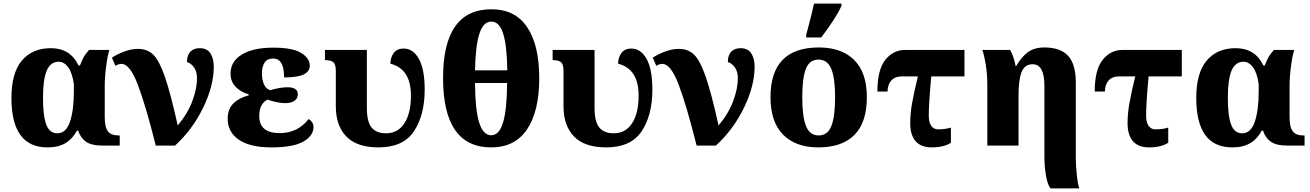

<svg xmlns="http://www.w3.org/2000/svg" viewBox="-20 -816 7344 1076"><path d="M44 -267Q44 -407 102.5 -476.5Q161 -546 265 -546Q374 -546 420 -449H428Q438 -476 448.5 -495Q459 -514 479 -536H593Q583 -506 575 -445.5Q567 -385 567 -332V-159Q567 -103 585 -80Q603 -57 643 -57H651V0H558Q492 0 461.5 -22Q431 -44 418 -84H411Q387 -38 347 -14Q307 10 246 10Q44 10 44 -267ZM394 -307V-344Q385 -408 362 -439Q339 -470 309 -470Q263 -470 242 -420.5Q221 -371 221 -268Q221 -166 239.5 -117.5Q258 -69 301 -69Q350 -69 372 -133.5Q394 -198 394 -307Z M661 -458Q644 -458 627 -447L607 -493Q640 -514 678.5 -528Q717 -542 754 -542Q805 -542 838.5 -510Q872 -478 903.5 -387.5Q935 -297 976 -113Q1031 -178 1057.5 -248.5Q1084 -319 1084 -377Q1084 -416 1066.5 -439.5Q1049 -463 1028 -468Q1028 -507 1047 -526.5Q1066 -546 1099 -546Q1141 -546 1159.5 -516.5Q1178 -487 1178 -443Q1178 -335 1118.5 -212.5Q1059 -90 961 0H853Q797 -224 752.5 -341Q708 -458 661 -458Z M1256 -150Q1256 -205 1287.5 -236Q1319 -267 1374 -282V-287Q1327 -301 1299.5 -330.5Q1272 -360 1272 -403Q1272 -472 1335.5 -510.5Q1399 -549 1512 -549Q1619 -549 1667.5 -519.5Q1716 -490 1716 -448Q1716 -416 1682.5 -399Q1649 -382 1572 -382Q1572 -435 1557 -461.5Q1542 -488 1510 -488Q1478 -488 1463 -465.5Q1448 -443 1448 -404Q1448 -367 1460.5 -341Q1473 -315 1495 -311Q1551 -327 1592 -327Q1649 -327 1649 -287Q1649 -264 1630 -251Q1611 -238 1578 -238Q1556 -238 1527.5 -244Q1499 -250 1481 -258Q1459 -249 1446 -226Q1433 -203 1433 -166Q1433 -70 1547 -70Q1648 -70 1710 -149Q1721 -143 1729 -131Q1737 -119 1737 -105Q1737 -55 1680 -22.5Q1623 10 1501 10Q1381 10 1318.5 -33Q1256 -76 1256 -150Z M1862 -220V-418Q1862 -453 1850 -465.5Q1838 -478 1807 -479H1801V-536H2036V-211Q2036 -134 2062.5 -101.5Q2089 -69 2143 -69Q2210 -69 2246.5 -125.5Q2283 -182 2283 -280Q2283 -430 2168 -459Q2168 -494 2186.5 -519Q2205 -544 2242 -544Q2295 -544 2327.5 -486Q2360 -428 2360 -313Q2360 -171 2300 -80.5Q2240 10 2101 10Q1980 10 1921 -51Q1862 -112 1862 -220Z M2463 -379Q2463 -764 2734 -764Q2867 -764 2934.5 -663.5Q3002 -563 3002 -378Q3002 -193 2934 -91.5Q2866 10 2733 10Q2463 10 2463 -379ZM2823 -422Q2821 -562 2799.5 -628.5Q2778 -695 2734 -695Q2689 -695 2667 -628.5Q2645 -562 2642 -422ZM2822 -351H2642Q2643 -203 2665 -130.5Q2687 -58 2733 -58Q2778 -58 2799.5 -130.5Q2821 -203 2822 -351Z M3138 -220V-418Q3138 -453 3126 -465.5Q3114 -478 3083 -479H3077V-536H3312V-211Q3312 -134 3338.5 -101.5Q3365 -69 3419 -69Q3486 -69 3522.5 -125.5Q3559 -182 3559 -280Q3559 -430 3444 -459Q3444 -494 3462.5 -519Q3481 -544 3518 -544Q3571 -544 3603.5 -486Q3636 -428 3636 -313Q3636 -171 3576 -80.5Q3516 10 3377 10Q3256 10 3197 -51Q3138 -112 3138 -220Z M3692 -458Q3675 -458 3658 -447L3638 -493Q3671 -514 3709.5 -528Q3748 -542 3785 -542Q3836 -542 3869.5 -510Q3903 -478 3934.5 -387.5Q3966 -297 4007 -113Q4062 -178 4088.5 -248.5Q4115 -319 4115 -377Q4115 -416 4097.5 -439.5Q4080 -463 4059 -468Q4059 -507 4078 -526.5Q4097 -546 4130 -546Q4172 -546 4190.5 -516.5Q4209 -487 4209 -443Q4209 -335 4149.5 -212.5Q4090 -90 3992 0H3884Q3828 -224 3783.5 -341Q3739 -458 3692 -458Z M4298 -271Q4298 -550 4569 -550Q4697 -550 4767.5 -479.5Q4838 -409 4838 -271Q4838 -131 4769 -60.5Q4700 10 4566 10Q4439 10 4368.5 -61.5Q4298 -133 4298 -271ZM4660 -271Q4660 -379 4638.5 -430.5Q4617 -482 4567 -482Q4517 -482 4496.5 -431Q4476 -380 4476 -271Q4476 -162 4497 -109.5Q4518 -57 4568 -57Q4618 -57 4639 -109.5Q4660 -162 4660 -271ZM4498 -621 4508 -658Q4529 -737 4542 -796H4696V-784Q4667 -717 4582 -606H4498Z M5081 -126Q5081 -179 5091.5 -238Q5102 -297 5124 -388H5037Q4995 -388 4974.5 -364.5Q4954 -341 4954 -303H4897Q4897 -424 4941 -480Q4985 -536 5052 -536H5385V-388H5199Q5185 -237 5185 -169Q5185 -130 5199 -110.5Q5213 -91 5238 -91Q5277 -91 5309 -101V-16Q5269 10 5202 10Q5141 10 5111 -25Q5081 -60 5081 -126Z M5833 65V-336Q5833 -456 5767 -456Q5723 -456 5705.5 -413Q5688 -370 5688 -281V0H5513V-344Q5513 -400 5504.5 -453Q5496 -506 5485 -536H5641Q5662 -498 5672 -445H5675Q5701 -493 5737.5 -521.5Q5774 -550 5833 -550Q5923 -550 5966 -503Q6009 -456 6009 -353V68Q6009 116 6015 168.5Q6021 221 6029 240H5868Q5852 224 5842.5 171Q5833 118 5833 65Z M6299 -126Q6299 -179 6309.5 -238Q6320 -297 6342 -388H6255Q6213 -388 6192.5 -364.5Q6172 -341 6172 -303H6115Q6115 -424 6159 -480Q6203 -536 6270 -536H6603V-388H6417Q6403 -237 6403 -169Q6403 -130 6417 -110.5Q6431 -91 6456 -91Q6495 -91 6527 -101V-16Q6487 10 6420 10Q6359 10 6329 -25Q6299 -60 6299 -126Z M6684 -267Q6684 -407 6742.5 -476.5Q6801 -546 6905 -546Q7014 -546 7060 -449H7068Q7078 -476 7088.5 -495Q7099 -514 7119 -536H7233Q7223 -506 7215 -445.5Q7207 -385 7207 -332V-159Q7207 -103 7225 -80Q7243 -57 7283 -57H7291V0H7198Q7132 0 7101.5 -22Q7071 -44 7058 -84H7051Q7027 -38 6987 -14Q6947 10 6886 10Q6684 10 6684 -267ZM7034 -307V-344Q7025 -408 7002 -439Q6979 -470 6949 -470Q6903 -470 6882 -420.5Q6861 -371 6861 -268Q6861 -166 6879.5 -117.5Q6898 -69 6941 -69Q6990 -69 7012 -133.5Q7034 -198 7034 -307Z"/></svg>

Font: Noto Serif ExtraBold
Style: Regular
Weight: 800
Designer: Monotype Design Team
Foundry: Monotype Imaging Inc.
Version: Version 1.001